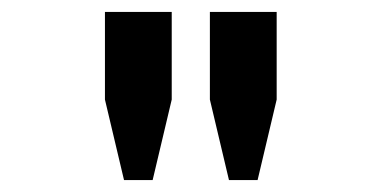

<svg xmlns="http://www.w3.org/2000/svg" viewBox="-20 -706 640 322"><path d="M188 -404 156 -539V-686H268V-539L236 -404ZM364 -404 332 -539V-686H444V-539L412 -404Z"/></svg>

Font: Chivo Mono SemiBold
Style: Regular
Weight: 600
Monospace: yes
Designer: Hector Gatti
Foundry: Omnibus-Type
Version: Version 1.008